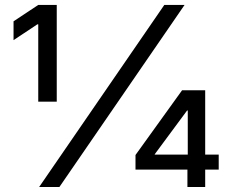

<svg xmlns="http://www.w3.org/2000/svg" viewBox="-20 -747 924 767"><path d="M521.3 -127.8 707.4 -386.4H799.7V-129.3H853.7V-69.6H799.7V0H728.7V-69.6H521.3ZM136.4 0 636.4 -727.3H717.3L217.3 0ZM34.1 -661.9 132.8 -727.3H206.7V-340.9H132.8V-649.9H129.3L34.1 -586.6ZM598 -129.3H730.1V-305.4H727.3L598 -130.7Z"/></svg>

Font: Inter P
Style: Regular
Weight: 400
Designer: Rasmus Andersson
Foundry: rsms
Version: Version 3.018;git-588b23468